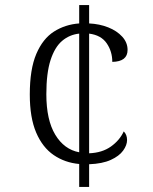

<svg xmlns="http://www.w3.org/2000/svg" viewBox="-20 -734 599 754"><path d="M291 -90Q235 -95 191 -125Q147 -155 122 -213.5Q97 -272 97 -363Q97 -462 122.5 -522Q148 -582 192 -610Q236 -638 291 -642V-714H330V-642Q371 -640 405 -626.5Q439 -613 460 -590Q481 -567 481 -538Q481 -492 421 -491Q421 -532 399 -564Q377 -596 330 -602V-132Q381 -134 415.5 -158.5Q450 -183 466 -218Q479 -205 479 -184Q479 -164 463.5 -142.5Q448 -121 415 -106Q382 -91 330 -89V0H291ZM291 -602Q253 -598 224 -573.5Q195 -549 178.5 -498Q162 -447 162 -364Q162 -263 197 -205Q232 -147 291 -136Z"/></svg>

Font: Noto Serif Malayalam Light
Style: Regular
Weight: 300
Designer: Indian type Foundry, Jelle Bosma, Monotype Design Team
Foundry: Monotype Imaging Inc.
Version: Version 2.104; ttfautohint (v1.8.4.7-5d5b)